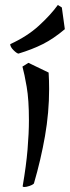

<svg xmlns="http://www.w3.org/2000/svg" viewBox="-20 -737 280 770"><path d="M78 13Q71 13 71 10V9Q85 -72 90.5 -137.5Q96 -203 96 -255Q96 -337 87 -389Q78 -441 70 -470L94 -485L175 -446Q176 -430 176.5 -413.5Q177 -397 177 -380Q177 -286 160.5 -191.5Q144 -97 116 -1Q110 5 97.5 9Q85 13 78 13ZM54 -522Q47 -523 34 -536Q21 -549 21 -560Q89 -591 136 -634Q183 -677 212 -717L228 -707L240 -620Q195 -582 152.5 -560.5Q110 -539 54 -522Z"/></svg>

Font: Julee
Style: Regular
Weight: 400
Designer: Julian Tunni
Foundry: Julian Tunni
Version: Version 1.002; ttfautohint (v1.8.4.7-5d5b);gftools[0.9.23]